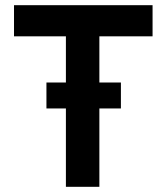

<svg xmlns="http://www.w3.org/2000/svg" viewBox="-20 -720 642 740"><path d="M234 0V-302H159V-402H234V-580H34V-700H568V-580H363V-402H446V-302H363V0Z"/></svg>

Font: Readex Pro Medium
Style: Regular
Weight: 500
Designer: Bonnie Shaver-Troup, Thomas Jockin
Foundry: Lexend
Version: Version 1.204; ttfautohint (v1.8.4.7-5d5b)